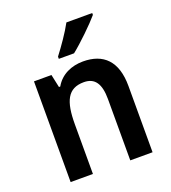

<svg xmlns="http://www.w3.org/2000/svg" viewBox="-139 -869 864 971"><g transform="rotate(-20 293.0 -383.0)"><path d="M469 -756V-766H330C306 -721 264 -661 231 -618V-606H313C360 -643 438 -719 469 -756ZM341 -552C279 -552 221 -527 190 -472H183L168 -542H74V0H194V-267C194 -391 222 -452 309 -452C369 -452 395 -411 395 -330V0H515V-357C515 -491 450 -552 341 -552Z"/></g></svg>

Font: Noto Sans Gujarati UI SemiCondensed SemiBold
Style: Regular
Weight: 600
Width: 4
Designer: Jelle Bosma - Monotype Design Team, Universal Thirst
Foundry: Monotype Imaging Inc.
Version: Version 2.106